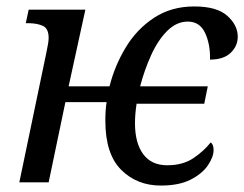

<svg xmlns="http://www.w3.org/2000/svg" viewBox="-20 -566 758 596"><path d="M479 10Q405 10 356 -39Q307 -88 307 -191Q307 -207 308 -223Q309 -239 311 -249H183L131 0H40L124 -403Q131 -435 131 -448Q131 -478 112.5 -486Q94 -494 68 -494H60L69 -536H245L193 -298H320Q336 -362 370.5 -419Q405 -476 458.5 -511Q512 -546 583 -546Q653 -546 685.5 -517Q718 -488 718 -452Q718 -423 696 -402Q674 -381 632 -381Q633 -429 616.5 -464Q600 -499 563 -499Q528 -499 499 -470Q470 -441 449 -394.5Q428 -348 415 -298H625L614 -244H404Q399 -211 399 -184Q399 -122 424.5 -87.5Q450 -53 499 -53Q548 -53 581 -75.5Q614 -98 634 -124Q643 -118 643 -100Q643 -79 625.5 -53Q608 -27 572 -8.5Q536 10 479 10Z"/></svg>

Font: Noto Serif SemiCondensed
Style: Italic
Weight: 400
Width: 4
Italic angle: -12°
Designer: Monotype Design Team
Foundry: Monotype Imaging Inc.
Version: Version 2.013